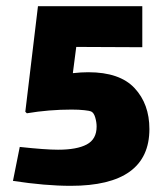

<svg xmlns="http://www.w3.org/2000/svg" viewBox="-20 -590 529 622"><path d="M464 -172Q464 12 209 12Q127 12 22 -4L44 -114Q127 -105 168 -105Q229 -105 261 -122Q293 -139 293 -180Q293 -194 288.5 -209.5Q284 -225 275 -229Q271 -231 253.5 -233Q236 -235 212 -235Q138 -235 67 -223L62 -228L103 -570H441V-437L227 -438L216 -353Q243 -356 266 -356Q368 -356 416 -304.5Q464 -253 464 -172Z"/></svg>

Font: Lalezar
Style: Regular
Weight: 400
Designer: Borna Izadpanah
Foundry: Borna Izadpanah
Version: Version 1.004